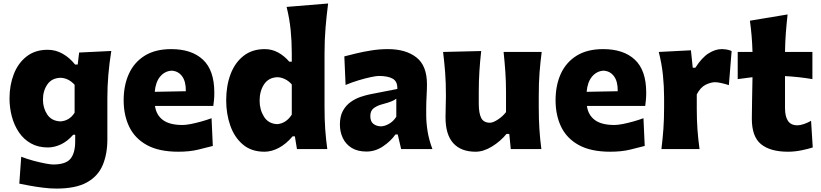

<svg xmlns="http://www.w3.org/2000/svg" viewBox="-20 -871 4795 1122"><path d="M309.1 231Q272.9 231 231.7 225.8Q190.4 220.7 153.6 213.9Q116.7 207 92.8 202.1L104 44.9Q137.7 58.1 176 68.4Q214.4 78.6 245.6 84.5Q276.9 90.3 290 90.3Q363.8 90.3 391.6 57.1Q419.4 23.9 419.4 -45.4V-83.5H407.7Q374 -44.9 335.7 -27.1Q297.4 -9.3 259.8 -9.3Q202.6 -9.3 160.4 -33.2Q118.2 -57.1 90.6 -97.9Q63 -138.7 49.3 -189.9Q35.6 -241.2 35.6 -295.9Q35.6 -373 60.5 -437.5Q85.4 -502 135.3 -541Q185.1 -580.1 258.8 -580.1Q305.2 -580.1 346.2 -556.9Q387.2 -533.7 418.9 -493.7H434.1L442.4 -564L630.4 -573.2Q607.4 -431.2 607.4 -299.3V-56.6Q607.4 28.8 580.3 93.5Q553.2 158.2 488.3 194.6Q423.3 231 309.1 231ZM332.5 -161.6Q385.7 -164.6 416 -212.4V-375.5Q380.4 -415 333 -416.5Q282.2 -414.6 256.6 -377.4Q231 -340.3 231 -288.6Q231 -239.7 256.1 -201.9Q281.2 -164.1 332.5 -161.6Z M1022 15.6Q909.7 15.6 839.1 -22.9Q768.6 -61.5 735.6 -129.4Q702.6 -197.3 702.6 -285.2Q702.6 -372.6 733.4 -439.9Q764.2 -507.3 825.9 -545.7Q887.7 -584 981 -584Q1100.1 -584 1166.3 -522Q1232.4 -460 1232.4 -330.1Q1232.4 -306.2 1230.7 -288.1Q1229 -270 1226.6 -252H885.7Q893.1 -198.7 932.1 -169.7Q971.2 -140.6 1046.4 -140.6Q1065.9 -140.6 1095 -146.2Q1124 -151.9 1156.2 -160.9Q1188.5 -169.9 1216.3 -180.2L1223.6 -18.1Q1188 -8.8 1138.2 3.4Q1088.4 15.6 1022 15.6ZM1065.9 -337.9Q1066.9 -394.5 1044.2 -425.3Q1021.5 -456.1 982.9 -458Q942.9 -455.6 916 -423.6Q889.2 -391.6 884.3 -334.5Z M1525.4 15.6Q1448.7 15.6 1399.2 -26.6Q1349.6 -68.8 1325.7 -137.2Q1301.8 -205.6 1301.8 -284.7Q1301.8 -369.1 1327.1 -436.8Q1352.5 -504.4 1402.8 -544.2Q1453.1 -584 1527.3 -584Q1569.3 -584 1605.7 -564Q1642.1 -543.9 1670.4 -510.7H1685.1V-560.5Q1685.1 -629.4 1678.5 -695.8Q1671.9 -762.2 1654.8 -830.6L1897.5 -850.6Q1888.7 -783.7 1882.6 -711.4Q1876.5 -639.2 1876.5 -560.5V-244.6Q1876.5 -173.8 1880.4 -116.9Q1884.3 -60.1 1892.6 0H1715.3L1703.1 -74.2H1689.9Q1652.3 -29.8 1609.9 -7.1Q1567.4 15.6 1525.4 15.6ZM1600.1 -145.5Q1652.3 -149.9 1685.1 -201.2V-377.4Q1668 -397.5 1645.5 -408.4Q1623 -419.4 1600.6 -419.9Q1548.8 -417.5 1522.9 -377.9Q1497.1 -338.4 1497.1 -282.7Q1497.1 -230 1522.7 -189Q1548.3 -147.9 1600.1 -145.5Z M2121.6 14.6Q2069.3 14.6 2034.9 -6.8Q2000.5 -28.3 1983.4 -64.2Q1966.3 -100.1 1966.3 -143.1Q1966.3 -191.9 1984.1 -223.9Q2002 -255.9 2029.8 -275.4Q2057.6 -294.9 2087.6 -304.9Q2117.7 -314.9 2141.6 -319.8L2301.8 -351.1Q2303.7 -394.5 2275.4 -410.9Q2247.1 -427.2 2193.4 -427.2Q2179.7 -427.2 2147.2 -420.4Q2114.7 -413.6 2075 -401.6Q2035.2 -389.6 1999.5 -374.5L1992.2 -541.5Q2020 -548.8 2061.3 -558.8Q2102.5 -568.8 2150.6 -576.4Q2198.7 -584 2246.6 -584Q2351.6 -584 2413.3 -535.6Q2475.1 -487.3 2475.1 -378.4Q2475.1 -350.6 2472.9 -310.8Q2470.7 -271 2470.7 -240.2V-198.7Q2470.7 -154.8 2478.5 -105Q2486.3 -55.2 2506.8 0H2324.2L2304.2 -85.4H2291Q2264.2 -46.9 2218.8 -16.1Q2173.3 14.6 2121.6 14.6ZM2206.5 -132.8Q2227.5 -132.8 2253.4 -147.5Q2279.3 -162.1 2295.9 -189V-294.4Q2286.6 -287.1 2270.5 -279.8Q2254.4 -272.5 2213.9 -261.7Q2187 -254.9 2165.5 -240Q2144 -225.1 2144 -192.9Q2144 -160.6 2162.6 -146.7Q2181.2 -132.8 2206.5 -132.8Z M2759.3 15.6Q2673.8 15.6 2628.7 -34.4Q2583.5 -84.5 2583.5 -185.1Q2583.5 -222.7 2584.7 -250.7Q2585.9 -278.8 2585.9 -309.6Q2585.9 -390.1 2581.3 -448.5Q2576.7 -506.8 2569.3 -567.4L2792 -572.8Q2785.2 -512.7 2781.5 -454.6Q2777.8 -396.5 2777.8 -334V-266.1Q2777.8 -209.5 2792 -181.6Q2806.2 -153.8 2843.3 -153.8Q2861.3 -153.8 2889.9 -172.6Q2918.5 -191.4 2937 -215.8V-334Q2937 -396.5 2933.1 -451.7Q2929.2 -506.8 2922.9 -567.4H3145.5Q3137.7 -506.8 3133.1 -448.5Q3128.4 -390.1 3128.4 -309.6V-244.6Q3128.4 -173.8 3132.1 -116.9Q3135.7 -60.1 3143.6 0H2964.8L2956.1 -88.4H2939.9Q2904.8 -45.4 2855.2 -14.9Q2805.7 15.6 2759.3 15.6Z M3545.9 15.6Q3433.6 15.6 3363 -22.9Q3292.5 -61.5 3259.5 -129.4Q3226.6 -197.3 3226.6 -285.2Q3226.6 -372.6 3257.3 -439.9Q3288.1 -507.3 3349.9 -545.7Q3411.6 -584 3504.9 -584Q3624 -584 3690.2 -522Q3756.3 -460 3756.3 -330.1Q3756.3 -306.2 3754.6 -288.1Q3752.9 -270 3750.5 -252H3409.7Q3417 -198.7 3456.1 -169.7Q3495.1 -140.6 3570.3 -140.6Q3589.8 -140.6 3618.9 -146.2Q3647.9 -151.9 3680.2 -160.9Q3712.4 -169.9 3740.2 -180.2L3747.6 -18.1Q3711.9 -8.8 3662.1 3.4Q3612.3 15.6 3545.9 15.6ZM3589.8 -337.9Q3590.8 -394.5 3568.1 -425.3Q3545.4 -456.1 3506.8 -458Q3466.8 -455.6 3439.9 -423.6Q3413.1 -391.6 3408.2 -334.5Z M3845.2 0Q3852.5 -60.1 3856.7 -116.9Q3860.8 -173.8 3860.8 -244.6V-300.8Q3860.8 -366.2 3854 -432.4Q3847.2 -498.5 3829.6 -567.4L4017.6 -577.1L4028.3 -475.1H4043.5Q4081.1 -534.2 4120.6 -559.1Q4160.2 -584 4196.8 -584Q4208.5 -584 4224.6 -581.8Q4240.7 -579.6 4255.4 -572.8L4239.3 -373.5Q4218.3 -380.4 4195.8 -385.5Q4173.3 -390.6 4159.2 -390.6Q4133.8 -390.6 4103.5 -375.7Q4073.2 -360.8 4051.8 -319.3V-233.9Q4051.8 -171.4 4055.7 -115.7Q4059.6 -60.1 4067.9 0Z M4585 15.6Q4481.9 15.6 4427.7 -28.1Q4373.5 -71.8 4373.5 -177.2Q4373.5 -231 4375 -289.6Q4376.5 -348.1 4377.4 -419.9L4291 -408.7V-567.4H4377.4Q4376 -616.7 4372.3 -660.4Q4368.7 -704.1 4362.3 -750L4582.5 -786.6Q4576.2 -729.5 4572.3 -678.7Q4568.4 -627.9 4567.4 -567.4H4727.5V-408.7Q4687.5 -415.5 4647 -419.9Q4606.4 -424.3 4567.4 -426.3V-239.7Q4567.4 -190.4 4584.7 -164.6Q4602.1 -138.7 4640.1 -138.7Q4655.8 -138.7 4677.5 -146Q4699.2 -153.3 4719.7 -165L4729.5 -9.3Q4706.5 -1.5 4665.3 7.1Q4624 15.6 4585 15.6Z"/></svg>

Font: Pinar DS4 ExtraBold
Style: Regular
Weight: 800
Designer: Amin Abedi
Version: Version 3.000